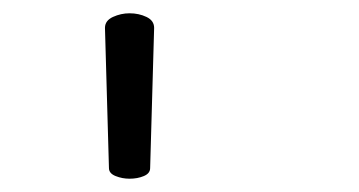

<svg xmlns="http://www.w3.org/2000/svg" viewBox="-20 -745 540 289"><path d="M138 -703Q138 -714 150 -719.5Q162 -725 175 -725Q189 -725 200.5 -719.5Q212 -714 212 -703L206 -492Q206 -484 196.5 -480Q187 -476 175 -476Q164 -476 154 -480Q144 -484 144 -492Z"/></svg>

Font: Moon Stars Kai T HW
Style: Regular
Weight: 400
Designer: GuiWonder
Version: Version 1.101